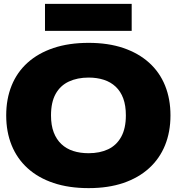

<svg xmlns="http://www.w3.org/2000/svg" viewBox="-20 -960 911 990"><path d="M437 10Q335 10 256 -16.5Q177 -43 122.5 -92.5Q68 -142 40 -211Q12 -280 12 -365Q12 -450 40 -519Q68 -588 122.5 -637Q177 -686 256 -712.5Q335 -739 437 -739Q538 -739 616 -712.5Q694 -686 748.5 -637Q803 -588 831 -519Q859 -450 859 -365Q859 -280 831 -211Q803 -142 748.5 -92.5Q694 -43 616 -16.5Q538 10 437 10ZM437 -170Q495 -170 538 -190.5Q581 -211 605 -254.5Q629 -298 629 -365Q629 -416 615.5 -452.5Q602 -489 576.5 -513Q551 -537 515.5 -548.5Q480 -560 437 -560Q379 -560 335 -539.5Q291 -519 267 -476Q243 -433 243 -365Q243 -314 257 -277.5Q271 -241 296.5 -217Q322 -193 357.5 -181.5Q393 -170 437 -170ZM212 -801V-940H659V-801Z"/></svg>

Font: Mona Sans Expanded Black
Style: Regular
Weight: 900
Width: 7
Designer: Deni Anggara
Foundry: GitHub
Version: Version 2.000